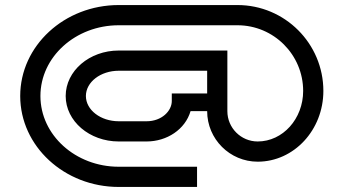

<svg xmlns="http://www.w3.org/2000/svg" viewBox="-20 -620 1360 760"><path d="M880 -420H450C334.1 -420 240 -339.4 240 -240C240 -140.6 334.1 -60 450 -60H560C641.1 -60 713 -107.8 734.3 -180H800C800 -69.6 889.6 20 1000 20C1143.5 20 1260 -105.4 1260 -260C1260 -447.7 1107.7 -600 920 -600H450C234.7 -600 60 -438.7 60 -240C60 -41.3 234.7 120 450 120H760V40H450C278.9 40 140 -85.4 140 -240C140 -394.6 278.9 -520 450 -520H920C1063.5 -520 1180 -403.5 1180 -260C1180 -149.6 1099.4 -60 1000 -60C933.8 -60 880 -113.8 880 -180ZM800 -340V-250H660V-220C660 -181.1 620.5 -140 560 -140H450C378.2 -140 320 -184.8 320 -240C320 -295.2 378.2 -340 450 -340Z"/></svg>

Font: KetosagCBd
Style: Regular
Weight: 500
Designer: gluk
Foundry: gluk
Version: Version 00.0024